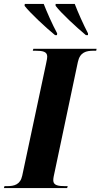

<svg xmlns="http://www.w3.org/2000/svg" viewBox="-58 -964 515 984"><path d="M224 -784H234L235 -793C210 -839 182 -903 166 -944H69L68 -934C97 -897 175 -824 224 -784ZM382 -784H393V-793C369 -839 341 -902 325 -944H227V-934C256 -896 334 -824 382 -784ZM-38 0H286L289 -10H276C240 -10 215 -14 215 -40C215 -51 218 -65 223 -87L341 -646C352 -697 384 -704 422 -704H435L437 -714H113L110 -704H123C160 -704 184 -700 184 -674C184 -669 183 -658 178 -637L56 -64C46 -17 14 -10 -22 -10H-35Z"/></svg>

Font: Noto Serif Display Condensed ExtraBold
Style: Italic
Weight: 800
Width: 3
Italic angle: -12°
Designer: Monotype Design Team
Foundry: Monotype Imaging Inc.
Version: Version 2.009